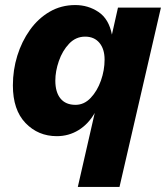

<svg xmlns="http://www.w3.org/2000/svg" viewBox="-20 -530 658 760"><path d="M288 210 355 -83Q330 -39 291 -15Q252 9 205 9Q131 9 81 -43Q31 -95 31 -192Q31 -253 48.5 -309.5Q66 -366 98.5 -411.5Q131 -457 176.5 -483.5Q222 -510 278 -510Q329 -510 370 -482.5Q411 -455 423 -393L447 -500H617L453 210ZM279 -115Q313 -115 339 -142.5Q365 -170 379.5 -211Q394 -252 394 -294Q394 -336 373.5 -360.5Q353 -385 317 -385Q280 -385 253.5 -357Q227 -329 213 -288.5Q199 -248 199 -211Q199 -165 219.5 -140Q240 -115 279 -115Z"/></svg>

Font: Work Sans
Style: Bold Italic
Weight: 700
Italic angle: -13°
Designer: Wei Huang
Foundry: Wei Huang
Version: Version 2.010; ttfautohint (v1.8.3)